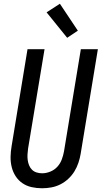

<svg xmlns="http://www.w3.org/2000/svg" viewBox="-20 -998 543 1026"><path d="M205 8Q176 8 149 2Q122 -4 100 -19Q78 -34 63.5 -56.5Q49 -79 42.5 -105.5Q36 -132 36.5 -160Q37 -188 42 -217L127 -735H218L130 -204Q128 -189 127 -173.5Q126 -158 128 -143Q130 -128 135.5 -114.5Q141 -101 151 -91Q161 -81 175.5 -76.5Q190 -72 205 -72Q227 -72 249 -81Q271 -90 286.5 -107Q302 -124 310 -145.5Q318 -167 322 -189L412 -735H503L411 -176Q407 -152 399 -128Q391 -104 377.5 -82Q364 -60 344.5 -42Q325 -24 302 -12.5Q279 -1 254 3.5Q229 8 205 8ZM339 -796 229 -932 300 -978 396 -834Z"/></svg>

Font: Iosevka Medium Oblique
Style: Regular
Weight: 500
Italic angle: -9°
Monospace: yes
Designer: Belleve Invis
Foundry: Belleve Invis
Version: Version 32.5.0; ttfautohint (v1.8.4)